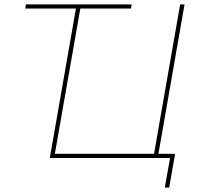

<svg xmlns="http://www.w3.org/2000/svg" viewBox="-20 -720 902 875"><path d="M95 -681H326L207 0H755L731 135H751L778 -19H702L821 -700H801L682 -19H230L346 -681H577L580 -700H98Z"/></svg>

Font: Fixel Display Thin
Style: Italic
Weight: 100
Italic angle: -10°
Designer: AlfaBravo + MacPaw
Foundry: Kyrylo Tkachov, Marchela Mozhyna, Serhii Makarenko, Maria Weinstein, Zakhar Kryvoshyya
Version: Version 1.210;Glyphs 3.2 (3217)